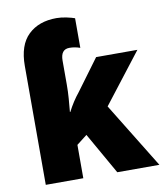

<svg xmlns="http://www.w3.org/2000/svg" viewBox="-85 -837 776 907"><g transform="rotate(-10 303.0 -383.5)"><path d="M61 -570V0H241V-160L291 -199L404 0H606L413 -314L598 -553H400L290 -404Q259 -366 235 -319H233Q236 -350 238.5 -383Q241 -416 241 -450V-564Q241 -618 283 -618Q309 -618 334 -609V-751Q321 -756 295.5 -761.5Q270 -767 247 -767Q162 -767 111.5 -718.5Q61 -670 61 -570Z"/></g></svg>

Font: Noto Sans UI SemiCondensed Black
Style: Regular
Weight: 900
Width: 4
Designer: Monotype Design Team
Foundry: Monotype Imaging Inc.
Version: 1.001